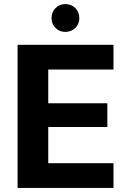

<svg xmlns="http://www.w3.org/2000/svg" viewBox="-20 -919 627 939"><path d="M66 0V-700H535V-579H216V-414H505V-298H216V-121H535V0ZM299 -763Q271 -763 251.5 -782.5Q232 -802 232 -830Q232 -860 251.5 -879.5Q271 -899 299 -899Q329 -899 348.5 -879.5Q368 -860 368 -830Q368 -802 348.5 -782.5Q329 -763 299 -763Z"/></svg>

Font: DM Sans 18pt Black
Style: Regular
Weight: 900
Designer: Colophon Foundry, Jonny Pinhorn
Foundry: Colophon Foundry
Version: Version 4.004;gftools[0.9.30]